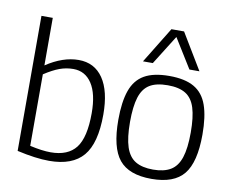

<svg xmlns="http://www.w3.org/2000/svg" viewBox="-85 -899 1227 1018"><g transform="rotate(10 529.0 -390.0)"><path d="M67 -13V-740H128V-484Q218 -544 303 -544Q388 -544 434.5 -476Q481 -408 481 -281Q481 -127 423 -58.5Q365 10 240 10Q168 10 67 -13ZM128 -51Q194 -36 240 -36Q333 -36 376 -91.5Q419 -147 419 -278Q419 -382 383 -437Q347 -492 283 -492Q245 -492 209.5 -479Q174 -466 128 -436Z M564 -268Q564 -365 585.5 -426Q607 -487 656.5 -515.5Q706 -544 791 -544Q875 -544 924.5 -515.5Q974 -487 995.5 -426Q1017 -365 1017 -268Q1017 -119 964.5 -54.5Q912 10 791 10Q669 10 616.5 -54.5Q564 -119 564 -268ZM627 -268Q627 -183 643.5 -133Q660 -83 696 -61.5Q732 -40 791 -40Q849 -40 885 -61.5Q921 -83 937.5 -133Q954 -183 954 -268Q954 -351 938.5 -400.5Q923 -450 887.5 -472Q852 -494 791 -494Q729 -494 693.5 -472Q658 -450 642.5 -400.5Q627 -351 627 -268ZM639 -596 758 -790H826L943 -596H889L791 -754L692 -596Z"/></g></svg>

Font: Georama Light
Style: Regular
Weight: 300
Designer: Jean-Baptiste Levee
Foundry: Production Type
Version: Version 1.000